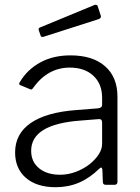

<svg xmlns="http://www.w3.org/2000/svg" viewBox="-20 -771 584 801"><path d="M212 10Q133 10 88 -29Q43 -68 43 -135Q43 -213 108.5 -258Q174 -303 300 -312L389 -319Q406 -321 406 -334V-363Q406 -421 369.5 -455Q333 -489 271 -489Q179 -489 118 -404Q115 -399 112 -398Q109 -397 105 -399L64 -416Q60 -418 60 -421Q60 -425 63 -429Q94 -481 148 -510.5Q202 -540 274 -540Q367 -540 418.5 -494.5Q470 -449 470 -368V-13Q470 0 458 0H421Q409 0 409 -13L407 -65Q405 -72 402 -72Q399 -72 394 -67Q354 -28 309.5 -9Q265 10 212 10ZM391 -274 316 -268Q110 -253 110 -142Q110 -96 143 -69Q176 -42 231 -42Q264 -42 296 -54Q328 -66 354 -86Q406 -129 406 -171V-259Q406 -276 391 -274ZM400 -707Q401 -705 401 -701Q401 -695 391 -691L163 -618Q161 -617 157 -617Q150 -617 149 -624L142 -644L141 -648Q141 -654 146 -656L376 -751H379Q384 -751 387 -747Z"/></svg>

Font: Libre Franklin Light
Style: Regular
Weight: 300
Designer: Pablo Impallari, Rodrigo Fuenzalida
Foundry: Impallari Type
Version: Version 1.002; ttfautohint (v1.5)